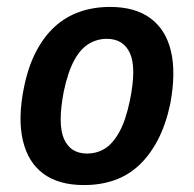

<svg xmlns="http://www.w3.org/2000/svg" viewBox="-20 -524 559 554"><path d="M222 10Q150 10 105.5 -22.5Q61 -55 46 -118.5Q31 -182 49 -271Q61 -331 84 -375Q107 -419 138.5 -447.5Q170 -476 210 -490Q250 -504 298 -504Q370 -504 414.5 -471Q459 -438 473.5 -375.5Q488 -313 471 -223Q458 -163 435 -119.5Q412 -76 381 -47Q350 -18 310 -4Q270 10 222 10ZM231 -81Q260 -81 283 -95.5Q306 -110 324.5 -143.5Q343 -177 355 -235Q374 -329 355 -370.5Q336 -412 288 -412Q261 -412 237 -398Q213 -384 194.5 -350.5Q176 -317 164 -260Q146 -166 164.5 -123.5Q183 -81 231 -81Z"/></svg>

Font: Nunito Sans 10pt Condensed
Style: Bold Italic
Weight: 700
Width: 3
Italic angle: -9°
Designer: Vernon Adams
Foundry: Vernon Adams
Version: Version 3.101;gftools[0.9.27]